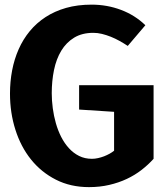

<svg xmlns="http://www.w3.org/2000/svg" viewBox="-20 -778 690 807"><path d="M625.5 -110.5Q603 -85.5 575 -63.8Q547 -42 513 -26Q479 -10 439.2 -0.8Q399.5 8.5 354 8.5Q276.5 8.5 215 -22.8Q153.5 -54 110.5 -107.5Q67.5 -161 44.8 -232.5Q22 -304 22 -384.5Q22 -435 31 -482.2Q40 -529.5 58.5 -571.2Q77 -613 105.2 -647.2Q133.5 -681.5 171.5 -706.2Q209.5 -731 257.8 -744.8Q306 -758.5 365 -758.5Q430 -758.5 488.5 -736.5Q547 -714.5 591 -672L517 -585Q500.5 -596 482.5 -606Q464.5 -616 445.8 -623.5Q427 -631 408.5 -635.5Q390 -640 372.5 -640Q325 -640 291.8 -619.8Q258.5 -599.5 237.5 -564.8Q216.5 -530 207 -483.8Q197.5 -437.5 197.5 -386Q197.5 -355.5 201.8 -323.2Q206 -291 214.8 -260.2Q223.5 -229.5 237.2 -202.5Q251 -175.5 269.8 -155Q288.5 -134.5 312.5 -122.5Q336.5 -110.5 366.5 -110.5Q379 -110.5 392.2 -113.5Q405.5 -116.5 417.8 -121.2Q430 -126 440.8 -132Q451.5 -138 459.5 -144.5V-308L312.5 -317.5V-420H625.5Z"/></svg>

Font: B612 Mono
Style: Bold
Weight: 700
Version: Version 1.005